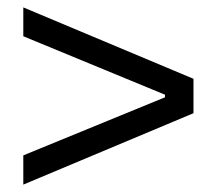

<svg xmlns="http://www.w3.org/2000/svg" viewBox="-20 -620 580 519"><path d="M43 -121V-200L426 -357V-364L43 -522V-600L503 -407V-314Z"/></svg>

Font: Mona Sans SemiCondensed
Style: Regular
Weight: 400
Width: 4
Designer: Deni Anggara
Foundry: GitHub
Version: Version 2.000